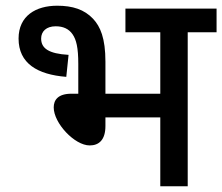

<svg xmlns="http://www.w3.org/2000/svg" viewBox="-20 -652 778 672"><path d="M180 -632C106 -632 45 -597 45 -517C45 -430 111 -391 212 -383L220 -460C150 -464 124 -483 124 -517C124 -542 142 -560 175 -560C201 -560 221 -551 234 -532C247 -513 254 -486 254 -428V-324H230C183 -324 168 -302 168 -276C168 -221 241 -143 294 -143C326 -143 349 -162 349 -211V-241H541V0H637V-539H738V-622H419V-539H541V-324H349V-436C349 -519 331 -559 306 -586C275 -619 234 -632 180 -632Z"/></svg>

Font: Noto Sans Medium
Style: Italic
Weight: 500
Italic angle: -12°
Designer: Monotype Design Team
Foundry: Monotype Imaging Inc.
Version: Version 2.013